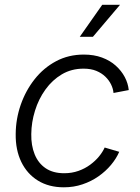

<svg xmlns="http://www.w3.org/2000/svg" viewBox="-20 -776 589 806"><path d="M248 10.3Q185.1 10.3 139.4 -17.8Q93.8 -45.9 69.3 -96.4Q44.9 -147 45.9 -213.9Q46.4 -276.9 67.1 -336.4Q87.9 -396 125.5 -443.6Q163.1 -491.2 215.3 -519Q267.6 -546.9 332 -546.9Q374.5 -546.9 408.2 -534.4Q441.9 -522 465.8 -500.5Q489.7 -479 503.7 -452.6Q517.6 -426.3 520.5 -397.9L456.5 -385.7Q455.1 -403.3 446.3 -421.4Q437.5 -439.5 422.1 -454.3Q406.7 -469.2 384.3 -478.5Q361.8 -487.8 330.6 -487.8Q279.8 -487.8 239.5 -463.9Q199.2 -439.9 170.7 -400.1Q142.1 -360.4 127 -311.5Q111.8 -262.7 111.3 -213.4Q110.4 -165.5 125.5 -128.2Q140.6 -90.8 171.6 -69.8Q202.6 -48.8 249.5 -48.8Q281.7 -48.8 309.3 -58.6Q336.9 -68.4 358.6 -84.5Q380.4 -100.6 395.8 -119.4Q411.1 -138.2 419.4 -156.7L480.5 -138.7Q468.3 -110.4 446 -83.7Q423.8 -57.1 393.6 -35.9Q363.3 -14.6 326.4 -2.2Q289.6 10.3 248 10.3ZM314.9 -621.6 409.2 -755.9H483.9L370.1 -621.6Z"/></svg>

Font: Inter 18pt Light
Style: Italic
Weight: 300
Italic angle: -9.3988°
Designer: Rasmus Andersson
Foundry: rsms
Version: Version 4.001;git-66647c0bb